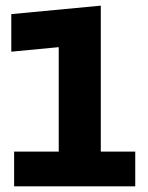

<svg xmlns="http://www.w3.org/2000/svg" viewBox="-20 -660 524 680"><path d="M30 0V-123H188V-493L20 -477V-610L337 -640V-123H459V0Z"/></svg>

Font: Changa ExtraLight SemiBold
Style: Regular
Weight: 600
Version: Version 3.002; ttfautohint (v1.8.2)